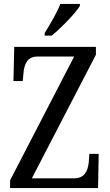

<svg xmlns="http://www.w3.org/2000/svg" viewBox="-20 -951 556 971"><path d="M206 -784V-771H242C292 -812 363 -886 384 -921V-931H285C268 -886 235 -831 206 -784ZM31 0H476L479 -173H432L429 -131C424 -86 408 -49 354 -49H141L465 -674V-714H52L48 -541H95L99 -584C103 -627 118 -665 170 -665H355L31 -39Z"/></svg>

Font: Noto Serif Lao Cond
Style: Regular
Weight: 400
Width: 3
Designer: Monotype Design Team
Foundry: Monotype Imaging Inc.
Version: Version 2.004